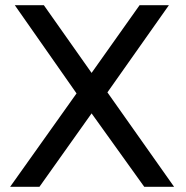

<svg xmlns="http://www.w3.org/2000/svg" viewBox="-20 -720 717 740"><path d="M37 -700H149L333 -439L518 -700H631L394 -364L651 0H536L333 -283L132 0H19L275 -360Z"/></svg>

Font: Gontserrat
Style: Regular
Weight: 400
Designer: Julieta Ulanovsky
Foundry: Julieta Ulanovsky
Version: Version 6.001